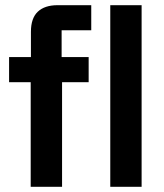

<svg xmlns="http://www.w3.org/2000/svg" viewBox="-20 -720 634 740"><path d="M98.3 0V-403.3H15V-500H99.2V-597.5Q99.2 -650 125.8 -675Q152.5 -700 201.7 -700H331.7V-603.3H217.5V-500H321.7V-403.3H219.2V0ZM405 0V-700H525.8V0Z"/></svg>

Font: Funnel Sans SemiBold
Style: Regular
Weight: 600
Designer: NORD ID, Kristian Moeller
Foundry: Dicotype
Version: Version 1.000